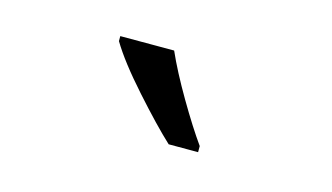

<svg xmlns="http://www.w3.org/2000/svg" viewBox="-37 -853 577 334"><g transform="rotate(15 252.0 -686.0)"><path d="M245 -766H148V-757Q167 -725 208.5 -678.5Q250 -632 278 -606H331V-617Q311 -645 285.5 -688.5Q260 -732 245 -766Z"/></g></svg>

Font: Noto Sans Display Condensed
Style: Regular
Weight: 400
Width: 3
Designer: Monotype Design Team
Foundry: Monotype Imaging Inc.
Version: Version 1.900